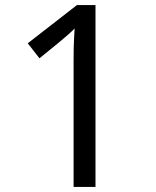

<svg xmlns="http://www.w3.org/2000/svg" viewBox="-20 -734 612 754"><path d="M355 0H269V-499Q269 -528 269.5 -548Q270 -568 271 -585.5Q272 -603 273 -622Q257 -606 244 -595Q231 -584 211 -567L135 -505L89 -564L282 -714H355Z"/></svg>

Font: hexuguzrati05
Style: Book
Weight: 400
Designer: Jelle Bosma - Monotype Design Team, Universal Thirst
Foundry: Monotype Imaging Inc.
Version: Version 2.106